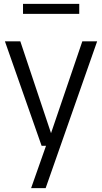

<svg xmlns="http://www.w3.org/2000/svg" viewBox="-20 -757 530 997"><path d="M196 0 5.5 -542.5H85.5L245 -65.5L407.5 -542.5H484.5L217 220H141.5L219 0ZM99.5 -685V-737H391.5V-685Z"/></svg>

Font: Encode Sans Semi Condensed
Style: Regular
Weight: 400
Width: 4
Designer: Multiple Designers
Foundry: Impallari Type
Version: Version 3.000; ttfautohint (v1.8.3) -l 8 -r 50 -G 200 -x 14 